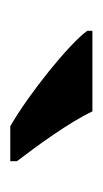

<svg xmlns="http://www.w3.org/2000/svg" viewBox="67 -873 200 374"><g transform="rotate(90 167.0 -686.0)"><path d="M226 -606H294V-619C265 -657 218 -721 197 -766H40V-756C65 -721 163 -642 226 -606Z"/></g></svg>

Font: Noto Serif Lao
Style: Bold
Weight: 700
Designer: Monotype Design Team
Foundry: Monotype Imaging Inc.
Version: Version 2.003